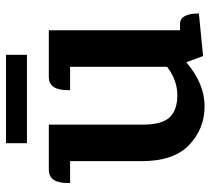

<svg xmlns="http://www.w3.org/2000/svg" viewBox="-51 -637 703 641"><g transform="rotate(-90 300.5 -316.5)"><path d="M143 -648H438V-578H143ZM320 -442Q320 -505 364 -505H520V-67H542Q576 -66 576 -4L434 10L413 -46Q342 15 266.5 15Q191 15 137 -36.5Q83 -88 83 -195V-434H10V-442Q10 -505 54 -505H205V-190Q205 -128 229 -102Q253 -76 303 -76Q353 -76 398 -110V-434H320Z"/></g></svg>

Font: Karma
Style: Bold
Weight: 700
Designer: Joana Correia
Foundry: Indian Type Foundry
Version: Version 1.202;PS 1.0;hotconv 1.0.78;makeotf.lib2.5.61930; tt